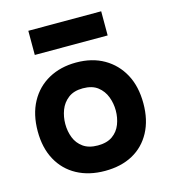

<svg xmlns="http://www.w3.org/2000/svg" viewBox="-111 -833 822 929"><g transform="rotate(-15 299.5 -368.5)"><path d="M301 7Q221 7 161 -25.5Q101 -58 68 -118.5Q35 -179 35 -262Q35 -347 68.5 -408.5Q102 -470 162 -503Q222 -536 300 -536Q380 -536 439 -502Q498 -468 531 -407Q564 -346 564 -261Q564 -178 531.5 -117.5Q499 -57 440.5 -25Q382 7 301 7ZM299 -121Q345 -121 373 -141Q401 -161 413.5 -193.5Q426 -226 426 -262Q426 -298 413.5 -331Q401 -364 373.5 -385.5Q346 -407 299 -407Q254 -407 226 -385.5Q198 -364 185.5 -331Q173 -298 173 -262Q173 -225 185.5 -193Q198 -161 226 -141Q254 -121 299 -121ZM117 -623V-744H482V-623Z"/></g></svg>

Font: Onest
Style: Bold
Weight: 700
Designer: Dmitri Voloshin, Andrey Kudryavtsev
Foundry: Dmitri Voloshin, Andrey Kudryavtsev
Version: Version 1.000;gftools[0.9.33]